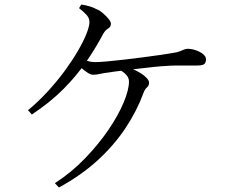

<svg xmlns="http://www.w3.org/2000/svg" viewBox="-20 -797 1040 850"><path d="M223 14Q297 -34 357 -96.5Q417 -159 460.5 -223Q504 -287 527.5 -343.5Q551 -400 551 -436Q551 -452 539.5 -465Q528 -478 509 -488L525 -503Q557 -497 583 -484Q609 -471 624.5 -456.5Q640 -442 640 -431Q640 -418 630.5 -410Q621 -402 615 -385Q586 -306 536 -230.5Q486 -155 413 -88Q340 -21 241 33ZM104 -309Q151 -348 193 -394Q235 -440 268.5 -486Q302 -532 326 -573.5Q350 -615 363 -648Q376 -681 376 -699Q376 -716 364.5 -729.5Q353 -743 330 -761L340 -777Q360 -774 378 -768.5Q396 -763 408 -756Q423 -750 437 -737.5Q451 -725 461 -713Q471 -701 471 -692Q471 -678 459 -671Q447 -664 438 -649Q403 -583 360 -521Q317 -459 259.5 -401.5Q202 -344 121 -290ZM392 -466Q382 -466 368 -475Q354 -484 340.5 -496Q327 -508 317 -518L332 -541Q354 -531 369.5 -526.5Q385 -522 401 -522Q418 -522 452.5 -525Q487 -528 529.5 -533Q572 -538 614.5 -543.5Q657 -549 691.5 -554Q726 -559 742 -562Q764 -565 775.5 -569.5Q787 -574 794.5 -577.5Q802 -581 811 -581Q828 -581 847 -574.5Q866 -568 879 -557.5Q892 -547 892 -534Q892 -522 885.5 -514.5Q879 -507 853 -507Q839 -507 815 -507Q791 -507 765 -507Q739 -507 715 -505Q693 -504 659.5 -500.5Q626 -497 589 -492.5Q552 -488 518 -484Q484 -480 460 -476Q441 -474 423.5 -470Q406 -466 392 -466Z"/></svg>

Font: Noto Serif SC ExtraLight
Style: Regular
Weight: 400
Version: Version 2.002-H1;hotconv 1.1.0;makeotfexe 2.6.0